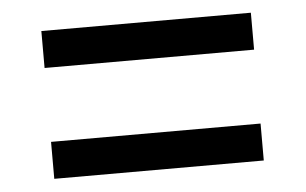

<svg xmlns="http://www.w3.org/2000/svg" viewBox="-34 -554 651 409"><g transform="rotate(-5 291.0 -350.0)"><path d="M67 -429H515V-508H67ZM67 -192H515V-271H67Z"/></g></svg>

Font: AWKNG-Font Medium
Style: Regular
Weight: 500
Designer: Awakening Church
Foundry: Awakening Church
Version: Version 1.700;PS 001.700;hotconv 1.0.88;makeotf.lib2.5.64775